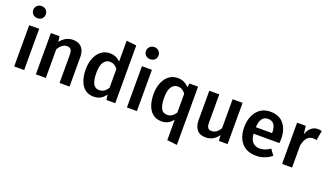

<svg xmlns="http://www.w3.org/2000/svg" viewBox="-84 -1447 3996 2314"><g transform="rotate(20 1914.0 -289.5)"><path d="M138 -642Q102 -642 80 -664.5Q58 -687 58 -719Q58 -751 80 -774Q102 -797 138 -797Q175 -797 197 -774Q219 -751 219 -719Q219 -687 197.5 -664.5Q176 -642 138 -642ZM203 0H75V-529H203Z M785 0H657V-363Q657 -408 641 -428Q625 -448 592 -448Q529 -448 481 -368V0H353V-529H464L474 -460Q539 -544 635 -544Q707 -544 746 -501Q785 -458 785 -383Z M1098 15Q1030 15 985.5 -20.5Q941 -56 919 -119Q897 -182 897 -264Q897 -343 922.5 -406.5Q948 -470 995.5 -507Q1043 -544 1110 -544Q1186 -544 1243 -487V-755L1371 -741V0H1258L1249 -67Q1225 -30 1187 -7.5Q1149 15 1098 15ZM1134 -82Q1169 -82 1195 -99Q1221 -116 1243 -150V-392Q1201 -448 1142 -448Q1093 -448 1062.5 -404.5Q1032 -361 1032 -265Q1032 -82 1130 -82Z M1584 -642Q1548 -642 1526 -664.5Q1504 -687 1504 -719Q1504 -751 1526 -774Q1548 -797 1584 -797Q1621 -797 1643 -774Q1665 -751 1665 -719Q1665 -687 1643.5 -664.5Q1622 -642 1584 -642ZM1649 0H1521V-529H1649Z M2241 218 2113 204V-60Q2058 15 1968 15Q1900 15 1855.5 -20.5Q1811 -56 1789 -119Q1767 -182 1767 -264Q1767 -343 1792.5 -406.5Q1818 -470 1865.5 -507Q1913 -544 1980 -544Q2064 -544 2123 -477L2130 -529H2241ZM2004 -82Q2039 -82 2065 -99Q2091 -116 2113 -150V-392Q2071 -448 2013 -448Q1963 -448 1932.5 -404Q1902 -360 1902 -265Q1902 -82 2000 -82Z M2532 15Q2458 15 2421.5 -30.5Q2385 -76 2385 -149V-529H2513V-165Q2513 -82 2570 -82H2577Q2640 -82 2684 -157V-529H2812V0H2701L2694 -74Q2637 15 2532 15Z M3182 15Q3097 15 3041.5 -20Q2986 -55 2958 -117.5Q2930 -180 2930 -261Q2930 -340 2957 -404Q2984 -468 3036.5 -506Q3089 -544 3165 -544Q3280 -544 3339 -471Q3398 -398 3398 -277L3395 -225H3063Q3075 -82 3193 -82Q3260 -82 3325 -129L3378 -56Q3290 15 3182 15ZM3271 -308V-314Q3271 -453 3168 -453Q3070 -453 3063 -308Z M3639 0H3511V-529H3622L3634 -425Q3654 -483 3690 -513Q3726 -543 3772 -543Q3801 -543 3825 -536L3803 -412Q3779 -418 3756 -418Q3666 -418 3639 -282Z"/></g></svg>

Font: Trujillo Medium
Style: Regular
Weight: 500
Designer: Fira Sans original fonts by bBox Type GmbH, Carrois Corporate GbR, & Edenspiekermann AG / Changes by Cristiano Sobral
Foundry: Fira Sans original fonts by bBox Type GmbH, Carrois Corporate GbR, & Edenspiekermann AG / Changes by Cristiano Sobral
Version: Version 4.301;October 17, 2021;FontCreator 14.0.0.2814 64-bi